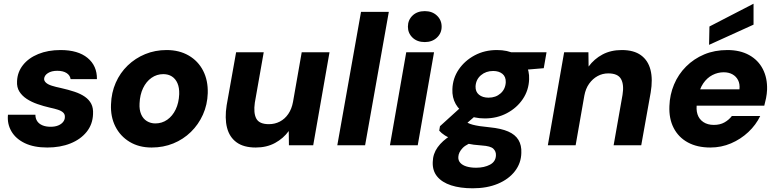

<svg xmlns="http://www.w3.org/2000/svg" viewBox="-20 -784 4198 1036"><path d="M235 12Q163 12 114 -11.5Q65 -35 41.5 -75.5Q18 -116 23 -165H171Q171 -145 180.5 -130.5Q190 -116 208.5 -108Q227 -100 253 -100Q277 -100 294 -107Q311 -114 320.5 -126Q330 -138 330 -152Q331 -167 321 -176.5Q311 -186 292.5 -192Q274 -198 250 -203Q215 -211 182 -222.5Q149 -234 124 -250.5Q99 -267 84.5 -290Q70 -313 72 -346Q74 -395 104 -433Q134 -471 186.5 -492.5Q239 -514 307 -514Q401 -514 452.5 -471.5Q504 -429 503 -357H361Q358 -378 339 -390Q320 -402 289 -402Q258 -402 238.5 -389.5Q219 -377 218 -358Q218 -347 228.5 -337.5Q239 -328 259.5 -321.5Q280 -315 309 -309Q349 -300 382 -289Q415 -278 438 -262Q461 -246 472.5 -223.5Q484 -201 482 -168Q480 -113 447.5 -72.5Q415 -32 360 -10Q305 12 235 12Z M798 12Q730 12 679.5 -18.5Q629 -49 602.5 -101.5Q576 -154 579 -221Q581 -284 604.5 -337.5Q628 -391 669 -430.5Q710 -470 763.5 -492Q817 -514 879 -514Q947 -514 998 -484.5Q1049 -455 1076 -402.5Q1103 -350 1101 -281Q1099 -219 1075 -165.5Q1051 -112 1010 -72Q969 -32 915 -10Q861 12 798 12ZM818 -118Q854 -118 882.5 -138Q911 -158 928 -193.5Q945 -229 947 -276Q948 -311 937.5 -335Q927 -359 907.5 -371.5Q888 -384 861 -384Q826 -384 797.5 -364Q769 -344 752 -308.5Q735 -273 733 -226Q731 -192 741.5 -167.5Q752 -143 772.5 -130.5Q793 -118 818 -118Z M1360 12Q1295 12 1256.5 -16Q1218 -44 1205 -95Q1192 -146 1203 -216L1254 -502H1403L1355 -230Q1347 -174 1363 -144Q1379 -114 1431 -114Q1463 -114 1490 -128Q1517 -142 1535.5 -169Q1554 -196 1561 -234L1608 -502H1758L1670 0H1539L1538 -77Q1509 -37 1464 -12.5Q1419 12 1360 12Z M1800 0 1928 -720H2078L1950 0Z M2084 0 2172 -502H2322L2234 0ZM2272 -557Q2231 -557 2206 -581Q2181 -605 2181 -640Q2181 -676 2206 -700Q2231 -724 2272 -724Q2312 -724 2337.5 -700Q2363 -676 2363 -640Q2363 -605 2337.5 -581Q2312 -557 2272 -557Z M2531 232Q2463 232 2414 216Q2365 200 2339 168.5Q2313 137 2315 90Q2316 46 2341.5 10.5Q2367 -25 2411.5 -52.5Q2456 -80 2516 -100L2552 -23Q2499 -9 2476.5 14.5Q2454 38 2453 63Q2452 82 2464 95Q2476 108 2498 114.5Q2520 121 2549 121Q2593 121 2624 104.5Q2655 88 2656 54Q2657 33 2642 18.5Q2627 4 2580 1Q2534 -2 2497 -10Q2460 -18 2430.5 -29Q2401 -40 2381 -53Q2361 -66 2350 -79L2354 -103L2484 -221L2580 -189L2425 -55L2484 -133Q2494 -126 2505 -120.5Q2516 -115 2531 -111Q2546 -107 2568.5 -103.5Q2591 -100 2623 -97Q2684 -91 2722 -74.5Q2760 -58 2777.5 -29Q2795 0 2793 41Q2792 96 2758.5 139.5Q2725 183 2666.5 207.5Q2608 232 2531 232ZM2596 -145Q2538 -145 2498.5 -166Q2459 -187 2439 -222.5Q2419 -258 2421 -303Q2423 -362 2455.5 -409.5Q2488 -457 2541.5 -485.5Q2595 -514 2661 -514Q2719 -514 2758.5 -493Q2798 -472 2817.5 -436.5Q2837 -401 2835 -356Q2833 -297 2801 -249.5Q2769 -202 2715.5 -173.5Q2662 -145 2596 -145ZM2616 -257Q2655 -257 2681 -280Q2707 -303 2709 -340Q2710 -370 2691 -385.5Q2672 -401 2641 -401Q2602 -401 2575 -378Q2548 -355 2546 -318Q2545 -289 2564.5 -273Q2584 -257 2616 -257ZM2725 -400 2721 -502H2929L2914 -416Z M2936 0 3024 -502H3155L3156 -425Q3186 -466 3231 -490Q3276 -514 3335 -514Q3400 -514 3438.5 -486Q3477 -458 3490 -407Q3503 -356 3491 -285L3440 0H3291L3339 -272Q3348 -327 3331 -357.5Q3314 -388 3262 -388Q3231 -388 3204.5 -373.5Q3178 -359 3159 -332.5Q3140 -306 3133 -268L3086 0Z M3813 12Q3742 12 3691.5 -15.5Q3641 -43 3615 -93.5Q3589 -144 3592 -212Q3594 -273 3617 -328Q3640 -383 3682 -425Q3724 -467 3780 -490.5Q3836 -514 3905 -514Q3973 -514 4022 -487Q4071 -460 4096 -411.5Q4121 -363 4119 -300Q4118 -277 4113.5 -254.5Q4109 -232 4104 -214H3696L3712 -302H3970Q3973 -331 3962.5 -351.5Q3952 -372 3932 -383Q3912 -394 3885 -394Q3853 -394 3824 -379Q3795 -364 3774.5 -334Q3754 -304 3746 -258L3741 -229Q3735 -194 3743.5 -167.5Q3752 -141 3775 -125.5Q3798 -110 3832 -110Q3865 -110 3889 -123.5Q3913 -137 3929 -158H4082Q4059 -110 4018 -71.5Q3977 -33 3924.5 -10.5Q3872 12 3813 12ZM3806 -542 3808 -641 4046 -764V-651Z"/></svg>

Font: DM Sans 16pt Black
Style: Italic
Weight: 900
Italic angle: -10°
Version: Version 4.004;gftools[0.9.30]